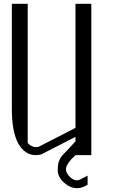

<svg xmlns="http://www.w3.org/2000/svg" viewBox="-20 -812 602 1005"><path d="M458 -792V0H375Q325.2 45.9 325.2 74.2Q325.2 92.8 344.2 112.3Q363.3 131.8 381.8 131.8Q389.6 131.8 396 128.9Q402.3 126 438.5 107.4V155.3Q436.5 156.2 425.3 162.1Q414.1 168 404.3 170.4Q394.5 172.9 381.8 172.9Q347.7 172.9 314.9 143.6Q282.2 114.3 282.2 79.1Q282.2 49.8 288.6 31.7Q294.9 13.7 308.6 -1Q322.3 -15.6 342.8 -37.1L375 -72.3V-95.7L196.3 -3.9Q178.7 0 167 0Q110.4 0 75.2 -61.5Q42 -124 42 -240.2V-792H125V-63.5Q144.5 -42 167 -42Q176.8 -42 180.7 -43L375 -142.6V-792Z"/></svg>

Font: wanta
Style: Medium
Weight: 500
Version: Version 0.91